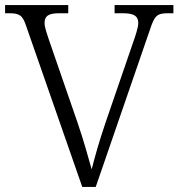

<svg xmlns="http://www.w3.org/2000/svg" viewBox="-20 -734 701 754"><path d="M83 -631 303 0H356L569 -618C587 -673 597 -682 640 -682H661V-714H430V-682H462C508 -682 523 -670 523 -643C523 -626 511 -591 505 -574L395 -254C369 -177 354 -124 340 -69C325 -122 309 -181 284 -254L172 -578C166 -596 155 -627 155 -643C155 -670 168 -682 213 -682H248V-714H0V-682H15C57 -682 69 -674 83 -631Z"/></svg>

Font: Noto Serif Telugu Light
Style: Regular
Weight: 300
Designer: Jelle Bosma - Monotype Design Team
Foundry: Monotype Imaging Inc.
Version: Version 2.005